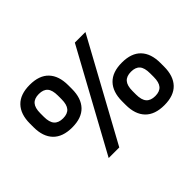

<svg xmlns="http://www.w3.org/2000/svg" viewBox="-128 -864 1115 1115"><g transform="rotate(-45 430.0 -306.5)"><path d="M360 -465V-435Q360 -358 320.5 -316.5Q281 -275 203 -275Q125 -275 85 -316.5Q45 -358 45 -435V-465Q45 -542 85 -583.5Q125 -625 203 -625Q281 -625 320.5 -583.5Q360 -542 360 -465ZM649 -613 314 0H227L562 -613ZM130 -465V-435Q130 -391 148 -370.5Q166 -350 203 -350Q240 -350 257.5 -370.5Q275 -391 275 -435V-465Q275 -510 257.5 -530Q240 -550 203 -550Q166 -550 148 -529.5Q130 -509 130 -465ZM830 -178V-148Q830 -71 790.5 -29.5Q751 12 673 12Q595 12 555 -29.5Q515 -71 515 -148V-178Q515 -255 555 -296.5Q595 -338 673 -338Q751 -338 790.5 -296.5Q830 -255 830 -178ZM600 -178V-148Q600 -104 618 -83.5Q636 -63 673 -63Q710 -63 727.5 -83.5Q745 -104 745 -148V-178Q745 -223 727.5 -243Q710 -263 673 -263Q636 -263 618 -242.5Q600 -222 600 -178Z"/></g></svg>

Font: Ropa Sans
Style: Regular
Weight: 400
Designer: Botio Nikoltchev
Foundry: Botio Nikoltchev
Version: Version 1.100